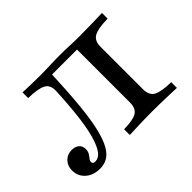

<svg xmlns="http://www.w3.org/2000/svg" viewBox="-97 -577 751 751"><g transform="rotate(-45 278.0 -202.0)"><path d="M88.7 11.3Q51.6 11.3 28.6 -9.3Q5.6 -29.8 5.6 -61.3Q5.6 -87.1 21.4 -103.2Q37.1 -119.4 61.3 -119.4Q80.6 -119.4 91.9 -109.7Q103.2 -100 103.2 -83.1Q103.2 -70.2 97.6 -60.9Q91.9 -51.6 86.7 -45.6Q81.5 -39.5 81.5 -32.3Q81.5 -21.8 95.2 -21.8Q111.3 -21.8 124.6 -36.3Q137.9 -50.8 149.6 -85.5Q161.3 -120.2 169.4 -179Q177.4 -237.9 181.5 -325Q183.1 -358.9 160.1 -370.6Q137.1 -382.3 84.7 -383.1V-414.5Q102.4 -413.7 131 -412.9Q159.7 -412.1 187.9 -412.1Q208.9 -412.1 233.5 -413.3Q258.1 -414.5 287.9 -414.5Q318.5 -414.5 343.1 -413.3Q367.7 -412.1 391.9 -412.1Q429 -412.1 466.9 -412.9Q504.8 -413.7 524.2 -414.5V-383.1Q470.2 -382.3 448.4 -370.2Q426.6 -358.1 426.6 -325V-89.5Q426.6 -56.5 448.4 -44.4Q470.2 -32.3 524.2 -31.5V0Q504.8 -0.8 466.5 -2Q428.2 -3.2 391.1 -3.2Q355.6 -3.2 319 -2Q282.3 -0.8 263.7 0V-31.5Q313.7 -32.3 333.9 -44.4Q354 -56.5 354 -89.5V-385.5L357.3 -382.3H211.3L216.1 -385.5Q212.1 -287.1 205.2 -217.7Q198.4 -148.4 187.5 -103.6Q176.6 -58.9 162.1 -33.9Q147.6 -8.9 129.4 1.2Q111.3 11.3 88.7 11.3Z"/></g></svg>

Font: Playfair 12pt Light
Style: Regular
Weight: 300
Designer: Claus Eggers Sørensen
Foundry: Claus Eggers Sørensen
Version: Version 2.000;gftools[0.9.28]